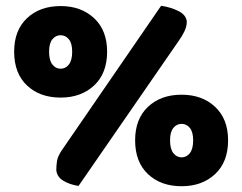

<svg xmlns="http://www.w3.org/2000/svg" viewBox="-20 -637 839 665"><path d="M538 -617Q572 -612 598.5 -598.5Q625 -585 627 -562Q627 -546 619 -529Q611 -512 598 -494L252 7Q220 2 198.5 -11.5Q177 -25 175 -48Q175 -64 177.5 -79.5Q180 -95 193 -115ZM351 -458Q351 -383 306 -341Q261 -299 190 -299Q118 -299 73.5 -341Q29 -383 29 -458Q29 -532 73.5 -574Q118 -616 190 -616Q261 -616 306 -574Q351 -532 351 -458ZM150 -458Q150 -428 161.5 -413.5Q173 -399 190 -399Q207 -399 218.5 -413.5Q230 -428 230 -458Q230 -487 218.5 -501Q207 -515 190 -515Q173 -515 161.5 -501Q150 -487 150 -458ZM770 -151Q770 -76 725 -34Q680 8 609 8Q537 8 492.5 -34Q448 -76 448 -151Q448 -225 492.5 -267Q537 -309 609 -309Q680 -309 725 -267Q770 -225 770 -151ZM569 -151Q569 -121 580.5 -106.5Q592 -92 609 -92Q626 -92 637.5 -106.5Q649 -121 649 -151Q649 -180 637.5 -194Q626 -208 609 -208Q592 -208 580.5 -194Q569 -180 569 -151Z"/></svg>

Font: Baloo
Style: Regular
Weight: 400
Designer: Sarang Kulkarni and Ek Type
Foundry: Ek Type
Version: Version 1.443;PS 1.000;hotconv 16.6.51;makeotf.lib2.5.65220;